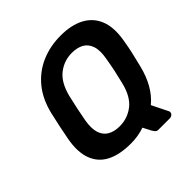

<svg xmlns="http://www.w3.org/2000/svg" viewBox="-201 -871 1096 1096"><g transform="rotate(-45 347.5 -322.5)"><path d="M464 65Q450 65 443.5 56.5Q437 48 433 42L407 -8Q356 10 296 10Q207 10 149 -19.5Q91 -49 68 -110.5Q45 -172 62 -264Q70 -307 79 -349Q88 -391 98 -435Q120 -526 170 -587Q220 -648 291.5 -679Q363 -710 449 -710Q535 -710 593 -679Q651 -648 675 -587Q699 -526 683 -435Q676 -391 666.5 -349Q657 -307 646 -264Q614 -133 532 -65L581 34Q583 38 582 44Q581 53 573 59Q565 65 557 65ZM321 -105Q385 -105 434.5 -143.5Q484 -182 505 -269Q516 -313 524 -350.5Q532 -388 539 -431Q550 -489 538 -525.5Q526 -562 496.5 -578.5Q467 -595 424 -595Q361 -595 311.5 -556.5Q262 -518 240 -431Q230 -388 222 -350.5Q214 -313 206 -269Q196 -211 207.5 -175Q219 -139 248.5 -122Q278 -105 321 -105Z"/></g></svg>

Font: Rubik Medium
Style: Italic
Weight: 500
Italic angle: -12°
Designer: Hubert and Fischer
Foundry: Hubert and Fischer
Version: Version 2.300;gftools[0.9.30]